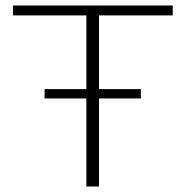

<svg xmlns="http://www.w3.org/2000/svg" viewBox="-20 -678 675 698"><path d="M294 0V-658H340V0ZM27 -622V-658H608V-622ZM142 -320V-354H492V-320Z"/></svg>

Font: Ysabeau ExtraLight
Style: Regular
Weight: 250
Designer: Christian Thalmann (Catharsis Fonts)
Version: Version 2.002